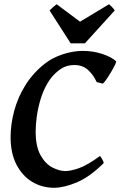

<svg xmlns="http://www.w3.org/2000/svg" viewBox="-20 -869 566 902"><path d="M525.4 -581.1Q527.3 -579.1 520.5 -564.9Q513.7 -550.8 502.7 -532Q491.7 -513.2 480.7 -497.3Q469.7 -481.4 463.4 -476.1L434.1 -483.4Q420.9 -514.2 395.3 -538.8Q369.6 -563.5 329.6 -563.5Q310.1 -563.5 292 -557.9Q273.9 -552.2 254.4 -537.1Q223.6 -513.2 202.9 -477.5Q182.1 -441.9 170.2 -401.4Q158.2 -360.8 152.8 -321.8Q147.5 -282.7 147.5 -252Q147.5 -181.2 170.2 -140.4Q192.9 -99.6 225.6 -82.5Q258.3 -65.4 287.1 -65.4Q312 -65.4 350.8 -78.9Q389.6 -92.3 449.7 -136.2Q453.6 -132.3 460.2 -120.8Q466.8 -109.4 467.3 -103Q400.9 -37.1 340.3 -12Q279.8 13.2 234.4 13.2Q177.7 13.2 131.3 -14.6Q85 -42.5 57.4 -95.7Q29.8 -148.9 29.8 -224.1Q29.8 -285.6 46.9 -348.9Q64 -412.1 99.6 -469.2Q135.3 -526.4 190.4 -569.8Q225.6 -597.7 274.4 -613.8Q323.2 -629.9 369.1 -629.9Q417 -629.9 460.7 -615.5Q504.4 -601.1 525.4 -581.1ZM519 -819.8 378.9 -665.5H312L212.9 -819.8Q220.7 -828.1 229.5 -835.7Q238.3 -843.3 246.1 -849.1L356 -767.1L492.2 -849.1Q498 -843.8 505.9 -836.2Q513.7 -828.6 519 -819.8Z"/></svg>

Font: Gentium Plus
Style: Bold Italic
Weight: 700
Italic angle: -8°
Designer: Victor Gaultney, Annie Olsen, Iska Routamaa, Becca Hirsbrunner
Foundry: SIL International
Version: Version 6.101